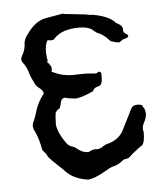

<svg xmlns="http://www.w3.org/2000/svg" viewBox="-45 -571 535 624"><g transform="rotate(-5 223.0 -259.0)"><path d="M396.5 -80.1 395.5 -81.1H392.6L394 -80.1ZM216.3 13.2 208.5 11.7Q165 3.4 141.6 -24.9Q96.2 -66.9 93.3 -73.7Q90.3 -80.6 88.6 -82Q86.9 -83.5 77.6 -95.7Q72.3 -128.4 60.1 -155.8Q53.7 -166.5 53.7 -175.8Q53.7 -184.1 58.6 -192.4Q65.9 -210 70.8 -227.5Q78.6 -252.4 98.6 -278.3Q97.2 -289.1 85.4 -297.1Q73.7 -305.2 69.3 -318.8Q60.1 -335.4 55.4 -352.3Q50.8 -369.1 40 -382.8Q35.2 -388.2 35.2 -395Q35.2 -399.4 38.1 -404.8Q50.8 -425.3 50.8 -449.7Q54.7 -464.4 63 -474.1Q90.8 -515.1 126.5 -521.5L182.1 -531.2Q185.1 -531.2 186.5 -529.8L257.8 -522Q267.1 -519 279.3 -519Q333.5 -509.3 352.1 -486.3Q373 -476.6 373 -464.4V-460.4Q373 -453.1 380.6 -448.7Q388.2 -444.3 388.2 -439.9Q388.2 -436 378.7 -433.3Q369.1 -430.7 367.2 -429.2Q361.3 -423.8 357.9 -422.4Q347.2 -422.4 332 -428.2H330.1L327.1 -431.2Q310.1 -451.7 285.6 -460.9L272 -472.2Q257.8 -481.4 231.4 -481.4Q175.8 -481.4 149.9 -454.1Q146.5 -448.2 137.7 -448.2Q132.8 -448.2 126.5 -449.7Q117.2 -439.9 117.2 -409.7L119.1 -388.7L120.6 -385.7L119.1 -380.4Q119.1 -375 122.1 -375Q125 -372.1 125.7 -370.1Q126.5 -368.2 128.9 -365.5Q131.3 -362.8 131.3 -353L129.9 -346.2L139.2 -342.3Q165 -329.6 200.7 -329.6L207 -330.1Q220.7 -330.6 240.7 -330.6L273.4 -328.1L284.2 -333.5Q288.6 -330.6 290.5 -328.1V-314.5Q290.5 -289.6 279.3 -286.6L276.4 -285.6Q262.7 -282.7 259.3 -273.4Q259.3 -272 257.8 -271.2Q256.3 -270.5 252.4 -269Q248.5 -267.6 244.1 -265.1Q212.9 -252.9 200.7 -252.9Q194.3 -252.9 188.2 -254.2Q182.1 -255.4 179 -255.4Q175.8 -255.4 172.9 -256.8Q169.9 -258.3 165 -258.3Q152.8 -258.3 149.9 -237.8L145.5 -225.1Q136.2 -220.7 131.8 -212.9Q128.9 -197.8 128.9 -171.9Q134.8 -139.2 162.1 -105.5Q163.6 -105.5 166 -102.8Q168.5 -100.1 169.9 -100.1Q182.1 -97.2 191.4 -89.4Q207 -75.7 227.1 -75.7Q238.8 -83 250.5 -83Q254.4 -83 257.8 -82.5Q270 -85 277.8 -91.8L285.6 -95.7Q330.6 -105.5 346.2 -142.1L378.4 -206.1Q384.3 -215.3 398.4 -215.3Q403.3 -215.3 408.7 -214.1Q414.1 -212.9 414.8 -209.5Q415.5 -206.1 418.5 -203.1Q423.3 -194.8 423.3 -181.6Q421.9 -168 415.5 -157Q409.2 -146 409.2 -135.3Q409.2 -129.9 411.1 -125.5Q411.1 -90.8 401.9 -82.5Q396.5 -78.1 390.6 -74.7Q366.2 -56.2 361.3 -50.8Q355.5 -43 339.8 -42L335 -39.1Q319.8 -25.4 299.8 -21.5Q290.5 -18.6 282.7 -13.2Q237.8 13.2 216.3 13.2Z"/></g></svg>

Font: Kurland
Style: Regular
Weight: 400
Designer: GGBot
Version: 0.22